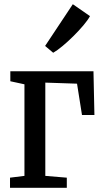

<svg xmlns="http://www.w3.org/2000/svg" viewBox="-20 -891 488 911"><path d="M27.5 0V-48L96 -56.5V-491L29 -505.5V-553H423.5L428 -345.5H369L345.5 -494L195 -499V-56.5L297 -48V0ZM232 -641 194 -673 325.5 -871 407 -814.5Q397 -796 375.8 -770.8Q354.5 -745.5 328.5 -719.8Q302.5 -694 277 -672.8Q251.5 -651.5 233 -641Z"/></svg>

Font: Merriweather 24pt SemiCondensed
Style: Regular
Weight: 400
Width: 4
Designer: Eben Sorkin
Foundry: Eben Sorkin
Version: Version 2.100